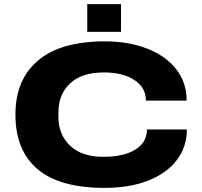

<svg xmlns="http://www.w3.org/2000/svg" viewBox="-20 -901 982 933"><path d="M404 -746V-881H568V-746ZM487 12Q270 12 162.5 -79Q55 -170 55 -344Q55 -515 165.5 -607.5Q276 -700 488 -700Q606 -700 696 -664.5Q786 -629 836.5 -564.5Q887 -500 887 -412H689Q689 -476 632.5 -512.5Q576 -549 485 -549Q377 -549 320.5 -495.5Q264 -442 264 -357V-332Q264 -247 320.5 -193Q377 -139 482 -139Q581 -139 637.5 -174Q694 -209 694 -272H888Q888 -187 839 -123Q790 -59 700.5 -23.5Q611 12 487 12Z"/></svg>

Font: Archivo Expanded ExtraBold
Style: Regular
Weight: 800
Width: 7
Designer: Hector Gatti
Foundry: Omnibus-Type
Version: Version 2.001; ttfautohint (v1.8.3)